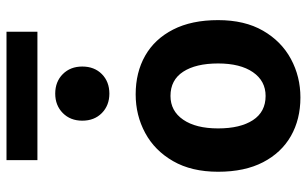

<svg xmlns="http://www.w3.org/2000/svg" viewBox="-201 -755 968 606"><g transform="rotate(-90 283.0 -452.0)"><path d="M43.9 -247.6Q43.9 -331.5 77.4 -389.6Q110.8 -447.8 166.5 -477.8Q222.2 -507.8 288.1 -507.8Q357.4 -507.8 410.2 -477.8Q462.9 -447.8 492.7 -389.6Q522.5 -331.5 522.5 -247.6Q522.5 -163.6 489 -105.7Q455.6 -47.9 399.9 -17.8Q344.2 12.2 278.3 12.2Q209.5 12.2 156.7 -17.8Q104 -47.9 74 -105.7Q43.9 -163.6 43.9 -247.6ZM180.7 -247.6Q180.7 -177.7 206.8 -137.7Q232.9 -97.7 283.2 -97.7Q330.6 -97.7 358.2 -137.7Q385.7 -177.7 385.7 -247.6Q385.7 -317.9 359.6 -357.9Q333.5 -397.9 283.2 -397.9Q235.8 -397.9 208.3 -357.9Q180.7 -317.9 180.7 -247.6ZM205.1 -676.3Q205.1 -713.9 229.2 -737.8Q253.4 -761.7 290.5 -761.7Q328.1 -761.7 352.1 -737.8Q376 -713.9 376 -676.3Q376 -638.2 352.1 -614.5Q328.1 -590.8 290.5 -590.8Q253.4 -590.8 229.2 -614.5Q205.1 -638.2 205.1 -676.3ZM80.6 -817.9V-915.5H485.8V-817.9Z"/></g></svg>

Font: Andika
Style: Bold
Weight: 700
Designer: Victor Gaultney, Annie Olsen, Julie Remington, Don Collingsworth, Eric Hays, Becca Hirsbrunner
Foundry: SIL International
Version: Version 6.101